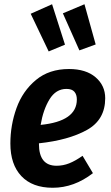

<svg xmlns="http://www.w3.org/2000/svg" viewBox="-20 -871 526 907"><path d="M477 -407Q477 -305 390.5 -257Q304 -209 164 -194V-191Q164 -88 247 -88Q278 -88 307 -99.5Q336 -111 370 -135L419 -53Q330 16 229 16Q133 16 81 -39Q29 -94 29 -193Q29 -280 58 -360.5Q87 -441 149.5 -493Q212 -545 306 -545Q386 -545 431.5 -506Q477 -467 477 -407ZM343 -401Q343 -424 331.5 -437.5Q320 -451 294 -451Q244 -451 214 -402Q184 -353 172 -281Q343 -298 343 -401ZM287 -660 210 -628 125 -806 226 -851ZM432 -661 355 -633 277 -808 379 -851Z"/></svg>

Font: Fira Sans Condensed SemiBold
Style: Italic
Weight: 600
Width: 3
Italic angle: -8°
Designer: bBox Type GmbH & Carrois Corporate GbR & Edenspiekermann AG
Foundry: bBox Type GmbH & Carrois Corporate GbR & Edenspiekermann AG
Version: Version 4.301